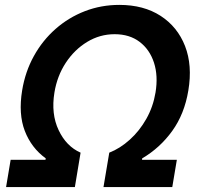

<svg xmlns="http://www.w3.org/2000/svg" viewBox="-20 -757 813 777"><path d="M4.6 0 23.1 -110.4H164.1L165.1 -116.1Q106.9 -158.4 80.4 -227.1Q54 -295.8 69.6 -391Q82 -467 117.2 -530.4Q152.3 -593.8 205.1 -640.1Q257.8 -686.4 323.5 -711.8Q389.2 -737.2 463.1 -737.2Q561.4 -737.2 630 -692.8Q698.5 -648.4 728.9 -570.5Q759.2 -492.5 742.2 -391Q726.6 -295.8 677 -227.1Q627.5 -158.4 555.4 -116.1L554.7 -110.4H695.7L677.2 0H398.8L422.2 -139.2Q465.9 -156.2 505.1 -191.6Q544.4 -226.9 572.1 -275.9Q599.8 -324.9 609.4 -382.8Q620.4 -449.9 603.2 -503.2Q585.9 -556.5 545.1 -587.5Q504.3 -618.6 443.9 -618.6Q384.2 -618.6 332.9 -587.5Q281.6 -556.5 246.4 -503.2Q211.3 -449.9 200.3 -382.8Q186.1 -296.2 217.2 -230.5Q248.2 -164.8 306.1 -139.2L283 0Z"/></svg>

Font: Inter UI Semi Bold
Style: Italic
Weight: 600
Italic angle: -9.39999°
Designer: Rasmus Andersson
Foundry: rsms
Version: 3.2;8d6f07862